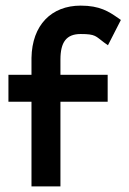

<svg xmlns="http://www.w3.org/2000/svg" viewBox="-20 -663 458 683"><path d="M10 -301H92V0H195V-301H363V-397H195V-451C195 -513 216 -542 267 -542C321 -542 320 -534 350 -512L364 -502L410 -592L400 -599C367 -622 335 -643 267 -643C163 -643 94 -574 92 -457V-397H10Z"/></svg>

Font: Charger Sport
Style: BlkNrw
Weight: 900
Designer: Jasper
Foundry: Cannot Into Space Fonts
Version: Version 1.1